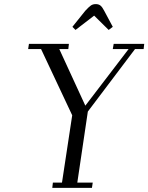

<svg xmlns="http://www.w3.org/2000/svg" viewBox="-20 -916 723 936"><path d="M117.2 -676.8 121.1 -702.1H315.9L313 -676.8H269L396 -400.9L606.9 -676.8H529.8L534.2 -702.1H683.1L680.2 -676.8H638.2L408.2 -372.1L356.9 -25.9H432.1L428.2 0H234.9L237.8 -25.9H282.2L332 -354L180.2 -676.8ZM333 -785.2 396 -863.8Q413.6 -882.8 423.3 -889.4Q433.1 -896 446.8 -896Q460.9 -896 469.7 -888.9Q478.5 -881.8 487.8 -863.8L529.8 -785.2L509.8 -770L439 -839.8L348.1 -770Z"/></svg>

Font: Dehuti
Style: Italic
Weight: 400
Version: Version 1.2